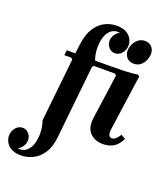

<svg xmlns="http://www.w3.org/2000/svg" viewBox="-292 -860 1080 1241"><g transform="rotate(20 248.5 -240.0)"><path d="M-3 260Q-43 260 -68.5 245.5Q-94 231 -105.5 209.5Q-117 188 -117 167Q-117 134 -97.5 111Q-78 88 -50 88Q-26 88 -8.5 107Q9 126 9 152Q9 181 -11.5 204.5Q-32 228 -58 228Q-83 228 -95 209Q-107 190 -108 174H-86Q-85 191 -66.5 208Q-48 225 -23 225Q9 225 30 204Q51 183 60 148.5Q69 114 67.5 75Q66 36 53 0L99 -435L89 -445H245L235 -435L183 64Q176 136 147.5 179Q119 222 79 241Q39 260 -3 260ZM41 -445 45 -480H346L342 -445ZM102 -464 112 -544Q121 -616 149 -659Q177 -702 215.5 -721Q254 -740 296 -740Q337 -740 362 -725.5Q387 -711 398.5 -690Q410 -669 410 -647Q410 -614 390.5 -591Q371 -568 343 -568Q319 -568 301.5 -587Q284 -606 284 -632Q284 -661 304.5 -684.5Q325 -708 351 -708Q377 -708 388.5 -689.5Q400 -671 401 -654H379Q378 -671 359.5 -688Q341 -705 316 -705Q284 -705 263 -684Q242 -663 233 -628.5Q224 -594 225.5 -555Q227 -516 240 -480L238 -464ZM565 -88 595 -70Q572 -24 541 -7Q510 10 472 10Q414 10 381 -25Q348 -60 357 -127L400 -435L390 -445H330L335 -480Q382 -480 437.5 -481.5Q493 -483 533 -490L543 -480L490 -104Q485 -69 492.5 -57Q500 -45 513 -45Q528 -45 540.5 -57Q553 -69 565 -88ZM481 -546Q448 -546 430 -568.5Q412 -591 416 -625Q421 -659 444 -684.5Q467 -710 500 -710Q533 -710 551 -687.5Q569 -665 564 -631Q560 -597 537.5 -571.5Q515 -546 481 -546Z"/></g></svg>

Font: Brygada 1918
Style: Italic
Weight: 400
Italic angle: -8°
Designer: Mateusz Machalski | Borys Kosmynka | Przemek Hoffer
Foundry: NIEPODLEGLA 2018
Version: Version 3.006